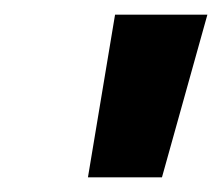

<svg xmlns="http://www.w3.org/2000/svg" viewBox="-20 -775 303 262"><path d="M100 -533 137 -755H263L201 -533Z"/></svg>

Font: DM Sans Black
Style: Italic
Weight: 900
Italic angle: -10°
Designer: Colophon Foundry, Jonny Pinhorn
Foundry: Colophon Foundry
Version: Version 4.004;gftools[0.9.30]